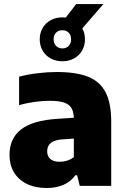

<svg xmlns="http://www.w3.org/2000/svg" viewBox="-20 -910 614 940"><path d="M524.5 -314V0H370.5L357.5 -52H349Q326 -20 290 -4.8Q254 10.5 208.5 10.5Q152 10.5 110.8 -10Q69.5 -30.5 48 -67Q26.5 -103.5 26.5 -151.5Q26.5 -232.5 83.8 -276.8Q141 -321 264.5 -328.5L341.5 -333.5Q340.5 -364.5 328.8 -382.5Q317 -400.5 291.8 -408.5Q266.5 -416.5 222.5 -416.5Q189 -416.5 148.8 -411Q108.5 -405.5 73.5 -395V-534.5Q114.5 -545.5 163.8 -551.5Q213 -557.5 257.5 -557.5Q353.5 -557.5 411.5 -534.2Q469.5 -511 497 -458Q524.5 -405 524.5 -314ZM341.5 -141V-231.5L284.5 -227.5Q246.5 -225 228.8 -210.2Q211 -195.5 211 -169.5Q211 -144.5 226.8 -131.2Q242.5 -118 272 -118Q290.5 -118 308.5 -123.5Q326.5 -129 341.5 -141ZM383 -771Q396 -747.5 396 -717.5Q396 -686.5 381.8 -662Q367.5 -637.5 342.2 -623.8Q317 -610 285.5 -610Q253.5 -610 228.2 -623.8Q203 -637.5 188.8 -662Q174.5 -686.5 174.5 -717.5Q174.5 -748.5 188.8 -773Q203 -797.5 228.2 -811.2Q253.5 -825 285.5 -825Q291 -825 302 -824L353 -890H486ZM328 -717.5Q328 -738 316.2 -750Q304.5 -762 285.5 -762Q266 -762 254.2 -750Q242.5 -738 242.5 -717.5Q242.5 -697.5 254.5 -685.2Q266.5 -673 285.5 -673Q304.5 -673 316.2 -685.2Q328 -697.5 328 -717.5Z"/></svg>

Font: Encode Sans ExtraBold
Style: Regular
Weight: 800
Designer: Multiple Designers
Foundry: Impallari Type
Version: Version 2.000